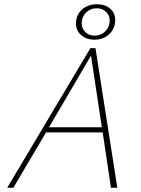

<svg xmlns="http://www.w3.org/2000/svg" viewBox="-20 -885 666 905"><path d="M464 -261H197L43 0H14L406 -658H430L533 0H503ZM460 -285 409 -623 211 -285ZM338 -775Q338 -813 365.5 -839Q393 -865 437 -865Q475 -865 499 -844.5Q523 -824 523 -790Q523 -751 495.5 -724.5Q468 -698 425 -698Q387 -698 362.5 -719.5Q338 -741 338 -775ZM497 -788Q497 -813 479.5 -829.5Q462 -846 436 -846Q406 -846 385.5 -825.5Q365 -805 365 -776Q365 -751 382 -734Q399 -717 426 -717Q456 -717 476.5 -737.5Q497 -758 497 -788Z"/></svg>

Font: Ysabeau Extralight
Style: Italic
Weight: 200
Italic angle: -12°
Designer: Christian Thalmann (Catharsis Fonts)
Version: Version 0.003